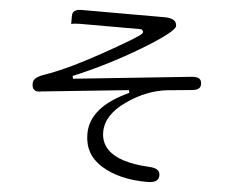

<svg xmlns="http://www.w3.org/2000/svg" viewBox="-55 -802 1109 926"><g transform="rotate(5 500.0 -338.5)"><path d="M567.4 -359.9Q382.8 -276.9 382.8 -145.5Q382.8 -45.9 468.3 6.8Q555.7 60.5 691.4 60.5Q724.6 60.5 737.3 47.4Q746.1 39.1 746.1 24.2Q746.1 9.3 737.8 1Q725.6 -11.2 695.8 -12.7Q547.9 -20 492.2 -76.2Q458 -109.9 458 -161.1Q458 -244.6 554.2 -311.5Q648.9 -377.9 749.5 -388.7L870.6 -400.4Q891.6 -402.8 900.9 -412.1Q908.2 -419.4 908.2 -433.3Q908.2 -447.3 900.4 -455.1Q892.6 -462.9 875 -463.9H864.7L290.5 -404.3L287.6 -417.5Q448.2 -483.9 607.4 -579.1Q713.9 -643.1 748.5 -677.7Q757.3 -686.5 760.5 -691.9Q763.7 -697.3 763.7 -700.2Q763.7 -719.7 748.8 -729Q733.9 -738.3 704.1 -738.3H302.7Q277.3 -738.3 266.6 -727.5Q258.8 -719.7 258.8 -704.6V-666.5Q274.9 -670.9 302.7 -670.9H592.8Q599.6 -670.9 603.5 -667Q607.4 -663.1 607.4 -657.2Q607.4 -653.3 603 -648.9Q586.9 -632.8 474.6 -568.8Q362.3 -504.9 283.2 -466.8Q203.6 -429.2 148.9 -410.6Q98.6 -393.6 98.6 -365.2Q98.6 -344.7 107.4 -335.9Q115.2 -328.1 130.4 -328.1L145.5 -330.1L564 -373Z"/></g></svg>

Font: YuPearl-Light
Style: Light
Weight: 300
Designer: Max Yao
Foundry: Max-Everyday
Version: Version 1.011; ttfautohint (v1.8.3)